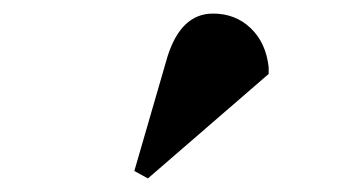

<svg xmlns="http://www.w3.org/2000/svg" viewBox="-20 -848 501 283"><path d="M198 -585 178 -596 227 -765Q247 -828 294 -828Q327 -828 349.5 -806.5Q372 -785 376 -749V-739Z"/></svg>

Font: Display Black
Style: Regular
Weight: 900
Designer: Latin by Veronika Burian and Jose Scaglione. Greek by Irene Vlachou. Cyrillic by Vera Evstafieva.
Foundry: TypeTogether
Version: Version 3.002